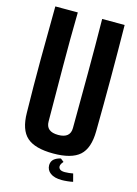

<svg xmlns="http://www.w3.org/2000/svg" viewBox="-138 -873 777 1089"><g transform="rotate(15 250.5 -329.0)"><path d="M251 9Q143 9 95.5 -33.5Q48 -76 47 -176Q44 -331 44.5 -488Q45 -645 47 -800H179Q176 -645 177 -480.5Q178 -316 179 -160Q179 -100 251 -100Q322 -100 322 -160Q323 -316 323.5 -480.5Q324 -645 322 -800H454Q456 -645 456 -488Q456 -331 454 -176Q453 -76 405.5 -33.5Q358 9 251 9ZM246 78Q247 55 262 42.5Q277 30 301 25L320 40Q305 57 305 70Q305 80 313.5 87Q322 94 342 94Q352 94 366.5 92.5Q381 91 390 89L402 135Q389 138 370 140Q351 142 337 142Q293 142 269.5 124.5Q246 107 246 78Z"/></g></svg>

Font: Big Shoulders Text ExtraBold
Style: Regular
Weight: 800
Designer: Patric King
Foundry: XO Type Co
Version: Version 1.000; ttfautohint (v1.8.2)